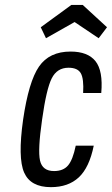

<svg xmlns="http://www.w3.org/2000/svg" viewBox="-20 -762 461 792"><path d="M153.7 -269.1Q171.3 -395 193.4 -438.8Q215.4 -482.6 262.6 -482.6Q300.4 -482.6 313.4 -459.7Q326.3 -436.9 322.9 -378.3H397.7Q405.6 -469.9 373.9 -509.6Q342.3 -549.3 271.1 -549.3Q183.6 -549.3 140.9 -487.5Q98.3 -425.7 75.3 -268.3Q53 -110.4 79.6 -50.2Q106.1 10 190 10Q261.6 10 305 -30.4Q348.4 -70.9 366.7 -161H292.4Q280.4 -102.6 260.6 -79.5Q240.9 -56.4 203 -56.4Q154.9 -56.4 145.1 -99.7Q135.4 -143 153.7 -269.1ZM274.3 -741.6 148.1 -649.6 169.7 -604.3 287.7 -671.1 387 -604.3 421.4 -649.6 321.3 -741.6Z"/></svg>

Font: Secuela ExtLt
Style: Italic
Weight: 200
Italic angle: -8°
Designer: Fernando Haro
Foundry: deFharo
Version: Version 1.704